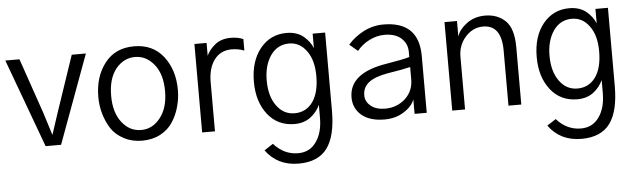

<svg xmlns="http://www.w3.org/2000/svg" viewBox="-49 -723 3765 1136"><g transform="rotate(-5 1834.0 -155.0)"><path d="M7.8 -525.4Q29.3 -525.4 91.8 -525.4Q120.1 -443.4 205.1 -196.3Q212.9 -171.9 226.6 -127.9Q240.2 -84 246.1 -65.4Q247.1 -65.4 248 -65.4Q254.9 -87.9 269.5 -130.9Q284.2 -173.8 291 -196.3Q328.1 -305.7 402.3 -525.4Q422.9 -525.4 486.3 -525.4Q437.5 -393.6 293 0Q270.5 0 201.2 0Q153.3 -130.9 7.8 -525.4Z M613.3 -262.7Q613.3 -163.1 659.2 -104.5Q705.1 -45.9 773.4 -45.9Q840.8 -45.9 886.7 -104.5Q933.6 -163.1 933.6 -262.7Q933.6 -364.3 886.7 -421.9Q839.8 -479.5 773.4 -479.5Q706.1 -479.5 659.2 -421.9Q613.3 -364.3 613.3 -262.7ZM537.1 -262.7Q537.1 -382.8 599.6 -462.9Q661.1 -543 773.4 -543Q884.8 -543 947.3 -462.9Q1009.8 -382.8 1009.8 -262.7Q1009.8 -211.9 996.1 -164.1Q983.4 -116.2 956.1 -74.2Q929.7 -33.2 882.8 -7.8Q835 17.6 773.4 17.6Q712.9 17.6 666 -7.8Q618.2 -32.2 590.8 -73.2Q564.5 -115.2 550.8 -163.1Q537.1 -210.9 537.1 -262.7Z M1130.9 0Q1130.9 -130.9 1130.9 -525.4Q1148.4 -525.4 1203.1 -525.4Q1203.1 -505.9 1203.1 -449.2Q1218.8 -484.4 1254.9 -513.7Q1291 -543 1347.7 -543Q1389.6 -543 1421.9 -529.3Q1421.9 -506.8 1421.9 -460.9Q1386.7 -474.6 1347.7 -474.6Q1281.2 -474.6 1244.1 -424.8Q1207 -375 1207 -293Q1207 -195.3 1207 0Q1188.5 0 1130.9 0Z M1538.1 -272.5Q1538.1 -179.7 1579.1 -123Q1620.1 -65.4 1686.5 -65.4Q1753.9 -65.4 1793.9 -120.1Q1833 -174.8 1833 -273.4Q1833 -369.1 1792 -423.8Q1752 -479.5 1688.5 -479.5Q1620.1 -479.5 1579.1 -421.9Q1538.1 -363.3 1538.1 -272.5ZM1461.9 -271.5Q1461.9 -393.6 1522.5 -468.8Q1583 -543 1678.7 -543Q1739.3 -543 1778.3 -511.7Q1816.4 -480.5 1833 -439.5Q1833 -467.8 1833 -525.4Q1851.6 -525.4 1907.2 -525.4Q1907.2 -409.2 1907.2 -61.5Q1907.2 87.9 1854.5 160.2Q1800.8 233.4 1684.6 233.4Q1558.6 233.4 1489.3 137.7Q1506.8 126 1542 103.5Q1602.5 171.9 1686.5 171.9Q1755.9 171.9 1793.9 117.2Q1833 63.5 1833 -27.3Q1833 -52.7 1833 -102.5Q1812.5 -58.6 1774.4 -30.3Q1735.4 -2 1680.7 -2Q1581.1 -2 1521.5 -77.1Q1461.9 -153.3 1461.9 -271.5Z M2105.5 -134.8Q2105.5 -97.7 2136.7 -72.3Q2168 -45.9 2222.7 -45.9Q2292 -45.9 2341.8 -90.8Q2390.6 -135.7 2390.6 -205.1Q2390.6 -229.5 2390.6 -278.3Q2347.7 -267.6 2253.9 -252.9Q2177.7 -239.3 2141.6 -210.9Q2105.5 -182.6 2105.5 -134.8ZM2029.3 -128.9Q2029.3 -275.4 2255.9 -310.5Q2357.4 -327.1 2390.6 -337.9Q2390.6 -347.7 2390.6 -368.2Q2390.6 -417 2355.5 -449.2Q2320.3 -481.4 2255.9 -481.4Q2209 -481.4 2165 -459Q2122.1 -437.5 2091.8 -400.4Q2075.2 -414.1 2043 -441.4Q2082 -486.3 2136.7 -514.6Q2192.4 -543 2253.9 -543Q2464.8 -543 2464.8 -336.9Q2464.8 -224.6 2464.8 0Q2447.3 0 2392.6 0Q2392.6 -21.5 2392.6 -85.9Q2377 -43.9 2328.1 -13.7Q2279.3 17.6 2212.9 17.6Q2126 17.6 2077.1 -23.4Q2029.3 -64.5 2029.3 -128.9Z M2616.2 0Q2616.2 -130.9 2616.2 -525.4Q2634.8 -525.4 2690.4 -525.4Q2690.4 -502.9 2690.4 -435.5Q2690.4 -435.5 2691.4 -435.5Q2703.1 -474.6 2749 -508.8Q2794.9 -543 2858.4 -543Q2931.6 -543 2979.5 -497.1Q3026.4 -451.2 3026.4 -339.8Q3026.4 -226.6 3026.4 0Q3007.8 0 2950.2 0Q2950.2 -82 2950.2 -327.1Q2950.2 -479.5 2840.8 -479.5Q2780.3 -479.5 2736.3 -430.7Q2692.4 -381.8 2692.4 -313.5Q2692.4 -209 2692.4 0Q2673.8 0 2616.2 0Z M3217.8 -272.5Q3217.8 -179.7 3258.8 -123Q3299.8 -65.4 3366.2 -65.4Q3433.6 -65.4 3473.6 -120.1Q3512.7 -174.8 3512.7 -273.4Q3512.7 -369.1 3471.7 -423.8Q3431.6 -479.5 3368.2 -479.5Q3299.8 -479.5 3258.8 -421.9Q3217.8 -363.3 3217.8 -272.5ZM3141.6 -271.5Q3141.6 -393.6 3202.1 -468.8Q3262.7 -543 3358.4 -543Q3418.9 -543 3458 -511.7Q3496.1 -480.5 3512.7 -439.5Q3512.7 -467.8 3512.7 -525.4Q3531.2 -525.4 3586.9 -525.4Q3586.9 -409.2 3586.9 -61.5Q3586.9 87.9 3534.2 160.2Q3480.5 233.4 3364.3 233.4Q3238.3 233.4 3168.9 137.7Q3186.5 126 3221.7 103.5Q3282.2 171.9 3366.2 171.9Q3435.5 171.9 3473.6 117.2Q3512.7 63.5 3512.7 -27.3Q3512.7 -52.7 3512.7 -102.5Q3492.2 -58.6 3454.1 -30.3Q3415 -2 3360.4 -2Q3260.7 -2 3201.2 -77.1Q3141.6 -153.3 3141.6 -271.5Z"/></g></svg>

Font: Gothic A1
Style: Regular
Weight: 400
Designer: HanYang I&C Co.,Ltd.
Version: Version 2.50